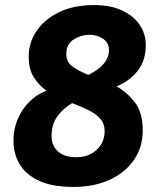

<svg xmlns="http://www.w3.org/2000/svg" viewBox="-20 -728 629 756"><path d="M269 8Q185 8 133 -16.5Q81 -41 57 -82Q33 -123 33 -173Q33 -240 68.5 -294Q104 -348 163 -371Q133 -392 113 -424Q93 -456 93 -505Q93 -560 124 -606Q155 -652 212.5 -680Q270 -708 350 -708Q415 -708 460.5 -687Q506 -666 530 -630Q554 -594 554 -551Q554 -490 522.5 -449.5Q491 -409 439 -388Q481 -364 511.5 -324.5Q542 -285 542 -214Q542 -149 508 -99Q474 -49 412.5 -20.5Q351 8 269 8ZM241 -516Q241 -483 266 -465.5Q291 -448 328 -433Q409 -473 409 -531Q409 -559 386.5 -575Q364 -591 332 -591Q299 -591 270 -572.5Q241 -554 241 -516ZM183 -192Q183 -155 208 -132Q233 -109 280 -109Q330 -109 361 -138.5Q392 -168 392 -211Q392 -242 374 -261.5Q356 -281 327 -295Q298 -309 264 -322Q227 -300 205 -268.5Q183 -237 183 -192Z"/></svg>

Font: Asap Semi Expanded Semi Expanded Regular
Style: Bold Italic
Weight: 700
Width: 6
Italic angle: -6°
Designer: Pablo Cosgaya
Foundry: Omnibus-Type
Version: Version 3.001; ttfautohint (v1.8.4.7-5d5b)